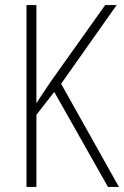

<svg xmlns="http://www.w3.org/2000/svg" viewBox="-20 -734 487 754"><path d="M447 0 220 -405 438 -714H393L181 -416C155 -377 134 -347 123 -328V-714H84V0H123V-283L193 -373L404 0Z"/></svg>

Font: Noto Sans Myanmar UI Condensed ExtraLight
Style: Regular
Weight: 200
Width: 3
Designer: Monotype Design Team
Foundry: Monotype Imaging Inc.
Version: Version 2.103